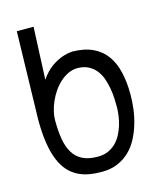

<svg xmlns="http://www.w3.org/2000/svg" viewBox="-109 -783 721 871"><g transform="rotate(-15 252.0 -347.0)"><path d="M477.1 -293.9Q477.1 -261.7 472.7 -226.8Q468.3 -191.9 458.3 -158Q448.2 -124 432.1 -93.3Q416 -62.5 391.8 -39.3Q367.7 -16.1 335.4 -2.4Q303.2 11.2 261.2 11.2Q229.5 11.2 200.9 6.1Q172.4 1 147.9 -12Q123.5 -24.9 104.2 -46.9Q85 -68.8 71.3 -102.5Q57.6 -136.2 50.3 -183.3Q43 -230.5 43 -293L53.2 -705.1H131.8L121.1 -459Q132.8 -476.6 145.5 -489.7Q158.2 -502.9 171.1 -512.5Q184.1 -522 196.8 -528.6Q209.5 -535.2 220.7 -539.6Q247.6 -549.3 273.9 -550.8Q330.1 -549.8 368.9 -531.2Q407.7 -512.7 431.6 -479.2Q455.6 -445.8 466.3 -398.7Q477.1 -351.6 477.1 -293.9ZM402.8 -252Q402.8 -270.5 401.9 -293.9Q400.9 -317.4 396.7 -342Q392.6 -366.7 384.5 -389.9Q376.5 -413.1 362.1 -431.4Q347.7 -449.7 326.2 -460.9Q304.7 -472.2 273.9 -472.2Q251 -471.7 230.5 -461.9Q210 -452.1 192.4 -436Q174.8 -419.9 160.6 -399.2Q146.5 -378.4 136.7 -356.2Q127 -334 121.6 -311.8Q116.2 -289.6 116.2 -270Q116.2 -220.2 122.8 -181.2Q129.4 -142.1 145.8 -115.2Q162.1 -88.4 190.2 -74.2Q218.3 -60.1 261.2 -60.1Q289.1 -60.1 310.1 -69.3Q331.1 -78.6 346.7 -94Q362.3 -109.4 372.8 -129.4Q383.3 -149.4 389.9 -170.7Q396.5 -191.9 399.4 -213.1Q402.3 -234.4 402.8 -252Z"/></g></svg>

Font: Englebert
Style: Regular
Weight: 400
Designer: Astigmatic (AOETI)
Foundry: Astigmatic (AOETI)
Version: Version 1.000